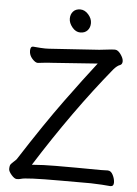

<svg xmlns="http://www.w3.org/2000/svg" viewBox="-61 -952 721 1011"><g transform="rotate(5 300.0 -446.5)"><path d="M384 -839Q384 -815 370 -800Q356 -785 332 -785Q308 -785 289.5 -807.5Q271 -830 271 -853Q271 -876 284.5 -891Q298 -906 322 -906Q346 -906 365 -884.5Q384 -863 384 -839ZM374 -74 502 -73Q524 -73 539 -74H540Q557 -74 567.5 -53Q578 -32 578 -12.5Q578 7 561 7H560Q522 3 457 1H292Q113 1 88 10Q79 13 66.5 13Q54 13 38 -5.5Q22 -24 22 -36.5Q22 -49 24.5 -56Q27 -63 40 -74.5Q53 -86 57 -91Q185 -290 279.5 -419Q374 -548 438 -630L199 -613Q175 -612 155 -609.5Q135 -607 124 -606H123Q110 -606 93.5 -624.5Q77 -643 77 -666Q77 -689 91 -689H93Q137 -685 155.5 -685Q174 -685 198 -687L440 -703Q462 -705 484.5 -708Q507 -711 522.5 -711Q538 -711 553 -690Q568 -669 568 -653.5Q568 -638 557 -633Q541 -628 522 -606Q328 -369 139 -69Q200 -74 264 -74Z"/></g></svg>

Font: ToneOZ-Pinyin-WenKai-Medium
Style: Medium
Weight: 700
Designer: Fontworks Inc.
Foundry: ToneOZ
Version: Version 0.240331